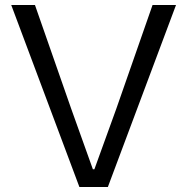

<svg xmlns="http://www.w3.org/2000/svg" viewBox="-20 -749 750 769"><path d="M298 0 25 -729H120L265 -314L352 -71H358L446 -314L591 -729H685L412 0Z"/></svg>

Font: Mona Sans
Style: Regular
Weight: 400
Designer: Deni Anggara
Foundry: GitHub
Version: Version 2.000;Glyphs 3.2.3 (3260)